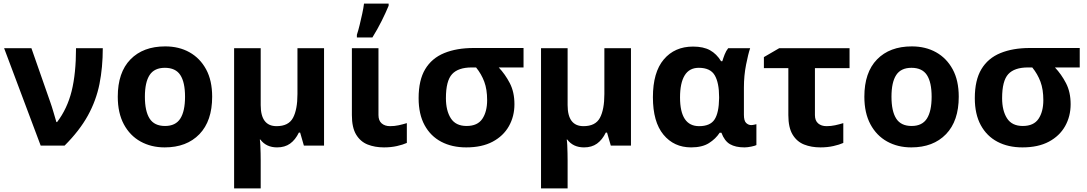

<svg xmlns="http://www.w3.org/2000/svg" viewBox="-20 -816 6091 1076"><path d="M3 -546H156L262 -243Q270 -221 280 -186.5Q290 -152 296 -132H300Q357 -207 381.5 -305.5Q406 -404 406 -546H556Q556 -438 537.5 -345.5Q519 -253 472.5 -168.5Q426 -84 342 0H208Z M1169 -274Q1169 -138 1097.5 -64Q1026 10 903 10Q827 10 767.5 -23Q708 -56 674 -119.5Q640 -183 640 -274Q640 -410 711 -483Q782 -556 906 -556Q983 -556 1042 -523Q1101 -490 1135 -427.5Q1169 -365 1169 -274ZM792 -274Q792 -193 818.5 -151.5Q845 -110 905 -110Q964 -110 990.5 -151.5Q1017 -193 1017 -274Q1017 -355 990.5 -395.5Q964 -436 904 -436Q845 -436 818.5 -395.5Q792 -355 792 -274Z M1796 -546V0H1683L1662 -73H1655Q1635 -32 1605.5 -11Q1576 10 1533 10Q1472 10 1439 -34H1436Q1438 -24 1439 -2.5Q1440 19 1440.5 42.5Q1441 66 1441 84V240H1292V-546H1441V-227Q1441 -109 1530 -109Q1597 -109 1622 -155.5Q1647 -202 1647 -289V-546Z M2101 -171Q2101 -140 2119 -124.5Q2137 -109 2166 -109Q2191 -109 2214 -114Q2237 -119 2260 -126V-15Q2238 -5 2204.5 2.5Q2171 10 2132 10Q2081 10 2040.5 -6Q2000 -22 1976 -61.5Q1952 -101 1952 -171V-546H2101ZM1980 -621Q1988 -645 1995.5 -676Q2003 -707 2010 -739Q2017 -771 2020 -796H2158V-784Q2142 -745 2119 -699Q2096 -653 2067 -606H1980Z M2863 -232Q2863 -164 2832 -109Q2801 -54 2741 -22Q2681 10 2593 10Q2513 10 2453 -21.5Q2393 -53 2359.5 -114.5Q2326 -176 2326 -266Q2326 -367 2363 -428.5Q2400 -490 2469.5 -518.5Q2539 -547 2634 -547H2914V-438H2775Q2811 -400 2837 -350Q2863 -300 2863 -232ZM2479 -266Q2479 -196 2506.5 -153Q2534 -110 2595 -110Q2656 -110 2683 -150Q2710 -190 2710 -255Q2710 -315 2694 -358Q2678 -401 2648 -438H2624Q2548 -438 2513.5 -400.5Q2479 -363 2479 -266Z M3516 -546V0H3403L3382 -73H3375Q3355 -32 3325.5 -11Q3296 10 3253 10Q3192 10 3159 -34H3156Q3158 -24 3159 -2.5Q3160 19 3160.5 42.5Q3161 66 3161 84V240H3012V-546H3161V-227Q3161 -109 3250 -109Q3317 -109 3342 -155.5Q3367 -202 3367 -289V-546Z M3853 10Q3757 10 3698 -61.5Q3639 -133 3639 -271Q3639 -411 3700 -483Q3761 -555 3864 -555Q3922 -555 3959 -534.5Q3996 -514 4021 -473H4028Q4033 -490 4041 -510.5Q4049 -531 4061 -546H4184Q4173 -514 4161 -453Q4149 -392 4149 -325V-173Q4149 -139 4161.5 -127Q4174 -115 4190 -115Q4197 -115 4206 -117Q4215 -119 4219 -120V-3Q4212 1 4190.5 5.5Q4169 10 4152 10Q4102 10 4071 -8Q4040 -26 4023 -72H4013Q3991 -38 3953 -14Q3915 10 3853 10ZM3898 -109Q3960 -109 3984.5 -146.5Q4009 -184 4010 -266V-272Q4010 -352 3985.5 -394Q3961 -436 3896 -436Q3843 -436 3817 -393.5Q3791 -351 3791 -270Q3791 -109 3898 -109Z M4741 -546V-434H4547V-171Q4547 -140 4565 -124.5Q4583 -109 4612 -109Q4637 -109 4660 -114Q4683 -119 4706 -126V-15Q4684 -5 4650.5 2.5Q4617 10 4578 10Q4527 10 4486.5 -6Q4446 -22 4422 -61.5Q4398 -101 4398 -171V-434H4261V-496L4347 -546Z M5353 -274Q5353 -138 5281.5 -64Q5210 10 5087 10Q5011 10 4951.5 -23Q4892 -56 4858 -119.5Q4824 -183 4824 -274Q4824 -410 4895 -483Q4966 -556 5090 -556Q5167 -556 5226 -523Q5285 -490 5319 -427.5Q5353 -365 5353 -274ZM4976 -274Q4976 -193 5002.5 -151.5Q5029 -110 5089 -110Q5148 -110 5174.5 -151.5Q5201 -193 5201 -274Q5201 -355 5174.5 -395.5Q5148 -436 5088 -436Q5029 -436 5002.5 -395.5Q4976 -355 4976 -274Z M5980 -232Q5980 -164 5949 -109Q5918 -54 5858 -22Q5798 10 5710 10Q5630 10 5570 -21.5Q5510 -53 5476.5 -114.5Q5443 -176 5443 -266Q5443 -367 5480 -428.5Q5517 -490 5586.5 -518.5Q5656 -547 5751 -547H6031V-438H5892Q5928 -400 5954 -350Q5980 -300 5980 -232ZM5596 -266Q5596 -196 5623.5 -153Q5651 -110 5712 -110Q5773 -110 5800 -150Q5827 -190 5827 -255Q5827 -315 5811 -358Q5795 -401 5765 -438H5741Q5665 -438 5630.5 -400.5Q5596 -363 5596 -266Z"/></svg>

Font: TSCustom
Style: Regular
Weight: 400
Designer: Monotype Design Team
Foundry: Monotype Imaging Inc.
Version: Version 2.004; ttfautohint (v1.8.3) -l 8 -r 50 -G 200 -x 14 